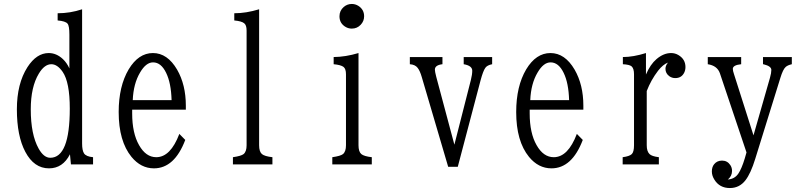

<svg xmlns="http://www.w3.org/2000/svg" viewBox="-20 -827 4040 966"><path d="M336.9 0 332 -50.8Q295.9 20 226.6 20Q151.4 20 107.4 -63Q64.9 -143.1 64.9 -276.9Q64.9 -406.2 118.2 -489.3Q164.1 -560.1 225.1 -560.1Q264.2 -560.1 296.9 -529.3Q316.4 -510.7 329.1 -482.9V-652.8Q329.1 -697.3 319.8 -708Q309.6 -720.7 270 -724.1V-760.3Q333 -760.3 393.1 -780.3V-105Q393.1 -70.3 402.8 -55.2Q413.6 -39.1 448.2 -36.1V0ZM238.3 -503.9Q203.6 -503.9 175.3 -456.5Q134.8 -389.6 134.8 -276.9Q134.8 -150.4 174.3 -79.6Q200.2 -33.2 232.9 -33.2Q331.1 -33.2 331.1 -280.8Q331.1 -413.1 295.4 -465.3Q268.6 -503.9 238.3 -503.9Z M645 -275.4V-256.3Q645 -157.2 679.7 -96.7Q713.9 -36.1 766.1 -36.1Q837.9 -36.1 882.3 -153.3L912.1 -123Q857.9 20 754.4 20Q689 20 641.6 -37.6Q577.1 -116.7 577.1 -263.2Q577.1 -393.1 627.4 -478Q676.8 -560.1 749.5 -560.1Q822.3 -560.1 871.1 -476.6Q915 -400.4 915 -295.4V-275.4ZM843.3 -323.2Q840.8 -409.7 815.9 -460.4Q790.5 -513.2 750 -513.2Q714.4 -513.2 684.6 -461.9Q651.4 -406.2 647.9 -323.2Z M1151.9 0V-36.1Q1193.4 -42 1205.6 -51.8Q1220.7 -64.5 1220.7 -96.2V-673.3Q1220.7 -700.7 1208.5 -710Q1195.3 -720.7 1158.7 -724.1V-760.3Q1218.3 -760.3 1283.7 -780.3V-96.2Q1283.7 -64 1297.9 -51.8Q1311.5 -40.5 1350.6 -36.1V0Z M1750 -807.1Q1767.6 -807.1 1783.2 -797.4Q1812 -778.8 1812 -745.1Q1812 -720.7 1794.9 -702.6Q1776.9 -683.1 1750 -683.1Q1734.4 -683.1 1720.7 -690.4Q1688 -708.5 1688 -745.1Q1688 -773.4 1709.5 -792Q1727.1 -807.1 1750 -807.1ZM1651.9 0V-36.1Q1693.4 -42 1705.6 -51.8Q1720.7 -64.5 1720.7 -96.2V-453.1Q1720.7 -480.5 1708.5 -490.2Q1695.3 -500.5 1658.7 -503.9V-540Q1718.3 -540.5 1783.7 -560.1V-96.2Q1783.7 -64 1797.9 -51.8Q1811.5 -40.5 1850.6 -36.1V0Z M2042 -540H2206.1V-503.9Q2168 -499.5 2168 -476.6Q2168 -467.3 2174.8 -440.9L2266.1 -99.1L2349.1 -424.8Q2356 -452.1 2356 -471.2Q2356 -496.6 2313 -503.9V-540H2456.1V-503.9Q2431.2 -499 2421.9 -485.8Q2410.6 -470.2 2397.9 -422.9L2283.2 12.2H2234.9L2102.1 -439Q2092.8 -471.2 2081.1 -485.8Q2068.8 -502 2042 -503.9Z M2645 -275.4V-256.3Q2645 -157.2 2679.7 -96.7Q2713.9 -36.1 2766.1 -36.1Q2837.9 -36.1 2882.3 -153.3L2912.1 -123Q2857.9 20 2754.4 20Q2689 20 2641.6 -37.6Q2577.1 -116.7 2577.1 -263.2Q2577.1 -393.1 2627.4 -478Q2676.8 -560.1 2749.5 -560.1Q2822.3 -560.1 2871.1 -476.6Q2915 -400.4 2915 -295.4V-275.4ZM2843.3 -323.2Q2840.8 -409.7 2815.9 -460.4Q2790.5 -513.2 2750 -513.2Q2714.4 -513.2 2684.6 -461.9Q2651.4 -406.2 2647.9 -323.2Z M3112.8 0V-36.1Q3147 -40.5 3158.7 -51.8Q3169.9 -63 3169.9 -96.2V-453.1Q3169.9 -482.4 3157.7 -493.2Q3147.5 -502 3113.8 -503.9V-540Q3166 -540 3230 -560.1V-452.1Q3252 -503.4 3283.2 -529.8Q3318.8 -560.1 3356.4 -560.1Q3376.5 -560.1 3393.6 -549.8Q3428.7 -528.8 3428.7 -489.7Q3428.7 -473.6 3421.9 -460.4Q3408.2 -434.1 3377.4 -434.1Q3360.4 -434.1 3347.2 -443.8Q3328.1 -458 3328.1 -481Q3328.1 -496.6 3340.8 -512.2Q3315.9 -502.9 3291 -471.2Q3255.4 -424.8 3233.9 -369.1V-96.2Q3233.9 -65.4 3248 -51.8Q3259.3 -40.5 3294.9 -36.1V0Z M3541 -540H3709V-503.9Q3667 -499.5 3667 -480.5Q3667 -470.7 3672.9 -454.1L3771 -146L3854 -436Q3860.8 -460 3860.8 -475.1Q3860.8 -494.1 3822.3 -503.4L3818.8 -503.9V-540H3963.9V-503.9Q3942.9 -499 3933.1 -490.2Q3919.4 -478.5 3906.2 -435.1L3779.8 -27.8Q3757.3 45.4 3730.5 80.1Q3700.2 119.1 3652.3 119.1Q3600.1 119.1 3574.2 76.7Q3561.5 56.6 3561.5 35.6Q3561.5 13.2 3573.2 -1Q3587.9 -19 3612.8 -19Q3639.2 -19 3654.3 3.4Q3663.1 16.6 3663.1 32.7Q3663.1 58.6 3642.1 76.2Q3676.3 73.7 3694.8 46.4Q3711.4 22 3727.1 -29.8L3735.8 -60.1L3602.1 -458Q3588.9 -496.6 3541 -503.9Z"/></svg>

Font: BIZ UDMincho
Style: Regular
Weight: 400
Monospace: yes
Designer: TypeBank Co., Ltd.
Foundry: Morisawa Inc.
Version: Version 1.06